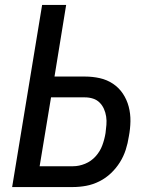

<svg xmlns="http://www.w3.org/2000/svg" viewBox="-20 -755 640 775"><path d="M29 0 150 -735H247L200 -446H323Q354 -446 383 -439.5Q412 -433 436 -417Q460 -401 476 -377Q492 -353 499.5 -324.5Q507 -296 506.5 -265.5Q506 -235 500 -204Q496 -177 487.5 -150.5Q479 -124 464 -100Q449 -76 428 -56Q407 -36 381 -23Q355 -10 328 -5Q301 0 274 0ZM275 -84Q299 -84 323.5 -94Q348 -104 366 -124Q384 -144 393 -168.5Q402 -193 406 -218Q408 -234 409.5 -251Q411 -268 408.5 -284.5Q406 -301 399.5 -315.5Q393 -330 382 -341Q371 -352 355.5 -357Q340 -362 323 -362H186L140 -84Z"/></svg>

Font: Iosevka Medium Extended
Style: Italic
Weight: 500
Width: 7
Italic angle: -9°
Monospace: yes
Designer: Belleve Invis
Foundry: Belleve Invis
Version: Version 32.5.0; ttfautohint (v1.8.4)